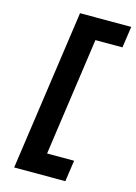

<svg xmlns="http://www.w3.org/2000/svg" viewBox="-132 -769 728 1029"><g transform="rotate(15 232.0 -255.0)"><path d="M53 190 180 -700H464L447 -582H297L204 72H354L337 190Z"/></g></svg>

Font: Lexend SemBd
Style: Italic
Weight: 600
Italic angle: -8.13011°
Designer: Bonnie Shaver-Troup, Thomas Jockin
Foundry: Lexend
Version: Version 1.007